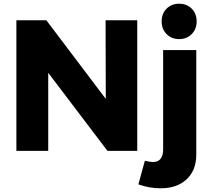

<svg xmlns="http://www.w3.org/2000/svg" viewBox="-20 -810 1138 1031"><path d="M547 -701H717V0H557L239 -419V0H68V-701H229L548 -279ZM802 60Q828 60 842 43Q856 26 856 -7V-541H1034V20Q1034 104 982.5 152.5Q931 201 843 201Q780 201 723 180L758 53Q784 60 802 60ZM1036 -695Q1036 -654 1009.5 -627Q983 -600 942 -600Q901 -600 874.5 -627Q848 -654 848 -695Q848 -737 874.5 -763.5Q901 -790 942 -790Q983 -790 1009.5 -763.5Q1036 -737 1036 -695Z"/></svg>

Font: Gontserrat
Style: Bold
Weight: 700
Designer: Julieta Ulanovsky
Foundry: Julieta Ulanovsky
Version: Version 6.001